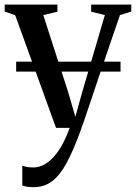

<svg xmlns="http://www.w3.org/2000/svg" viewBox="-26 -542 576 814"><path d="M116.5 251.5Q100 251.5 87.8 249.5Q75.5 247.5 68.5 244V160.5Q75.5 163.5 88.5 165.8Q101.5 168 115 168Q140 168 162.8 155Q185.5 142 205.2 119Q225 96 241 65.5Q257 35 269.5 0H211.5L38.5 -477.5L-6 -493V-522.5H217.5V-492.5L157.5 -478L263 -151.5L293.5 -47L322 -149.5L418.5 -478L360.5 -492.5V-522.5H530.5V-493L482.5 -478Q458.5 -408 435.5 -340.8Q412.5 -273.5 392.2 -213.5Q372 -153.5 356 -105.5Q340 -57.5 329 -25.8Q318 6 314 16Q285 95.5 257 147.8Q229 200 195.5 225.8Q162 251.5 116.5 251.5ZM485 -280.5V-238.5H42.5V-280.5Z"/></svg>

Font: Merriweather 96pt Medium
Style: Regular
Weight: 500
Version: Version 2.100